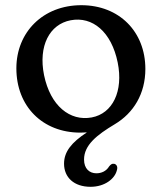

<svg xmlns="http://www.w3.org/2000/svg" viewBox="-20 -499 622 739"><path d="M422 -21C494 -64 539.5 -138 539.5 -233.5C539.5 -377.5 438.5 -479 293 -479C145.5 -479 43 -375 43 -236C43 -90 143.5 11.5 289.5 11.5C296.5 11.5 303.5 11 314.5 10.5C255.5 49 226.5 85 226.5 131C226.5 184 265 220 328.5 220C383.5 220 421.5 189 429.5 157.5C435 142 427.5 133 419.5 131.5C411.5 130 406.5 133.5 400 141.5C389 160 370 168 351 168C324.5 168 303.5 150.5 303.5 115C303.5 59.5 352.5 20.5 422 -21ZM149.5 -210C127 -322 170.5 -405.5 252 -421C336 -437 409 -376.5 433 -258.5C455.5 -148 413.5 -62 333 -47C249.5 -31.5 174 -91 149.5 -210Z"/></svg>

Font: dr Title
Style: Regular
Weight: 400
Version: Version 1.000;hotconv 1.0.109;makeotfexe 2.5.65596